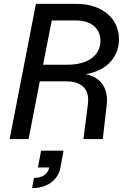

<svg xmlns="http://www.w3.org/2000/svg" viewBox="-20 -720 666 994"><path d="M30 0H128L186 -299H322C405 -299 445 -257 435 -180L412 0H512L532 -173C543 -262 503 -320 424 -336C527 -352 596 -421 596 -517C596 -626 507 -700 376 -700H166ZM331 -385H203L248 -614H376C452 -614 500 -572 500 -508C500 -433 434 -385 331 -385ZM156 201 146 254C223 254 281 213 293 147L309 60H193L176 147H235C228 182 199 201 156 201Z"/></svg>

Font: Uncut Sans Medium Italic
Style: Regular
Weight: 500
Italic angle: -11°
Designer: Kasper Nordkvist
Foundry: UNCUT.wtf
Version: Version 1.304;Glyphs 3.2 (3246)